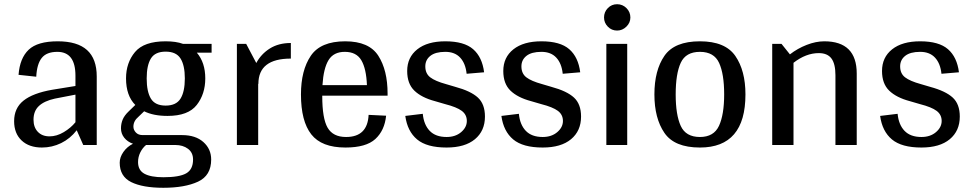

<svg xmlns="http://www.w3.org/2000/svg" viewBox="-20 -688 4613 911"><path d="M47 -113Q47 -175 91.5 -210.5Q136 -246 227 -262L338 -280V-329Q338 -442 252 -442Q201 -442 178 -413Q155 -384 152 -324L68 -333Q74 -412 116 -452Q158 -492 254 -492Q347 -492 393 -450.5Q439 -409 439 -325V0H375L344 -70Q313 -30 270 -9Q227 12 179 12Q118 12 82.5 -21.5Q47 -55 47 -113ZM338 -108V-239L240 -220Q190 -209 164.5 -185Q139 -161 139 -120Q139 -84 159.5 -62.5Q180 -41 215 -41Q249 -41 282.5 -61Q316 -81 338 -108Z M984 -438H914Q954 -391 954 -316Q954 -242 913.5 -190Q873 -138 775 -138Q708 -138 664 -160L637 -134Q613 -114 613 -87Q613 -72 624.5 -59.5Q636 -47 657 -47H844Q908 -47 945 -14Q982 19 982 69Q982 145 919.5 174Q857 203 755 203Q657 203 602.5 176Q548 149 548 84Q548 58 565.5 33Q583 8 611 -6Q585 -15 569.5 -34.5Q554 -54 554 -79Q554 -101 562 -120.5Q570 -140 591 -160L622 -190Q578 -234 578 -316Q578 -390 620.5 -441Q663 -492 766 -492Q815 -492 848 -480H984ZM857 -316Q857 -378 836.5 -410.5Q816 -443 766 -443Q716 -443 696 -410.5Q676 -378 676 -316Q676 -253 696 -220Q716 -187 766 -187Q816 -187 836.5 -220Q857 -253 857 -316ZM635 81Q635 120 665.5 136.5Q696 153 755 153Q831 153 863.5 134.5Q896 116 896 69Q896 36 872 18Q848 0 812 0H673Q656 14 645.5 35.5Q635 57 635 81Z M1360 -484V-410Q1206 -410 1206 -290H1205V0H1104V-480H1148L1196 -389Q1219 -432 1260.5 -458Q1302 -484 1360 -484Z M1509 -234V-232Q1509 -126 1534.5 -82Q1560 -38 1622 -38Q1724 -38 1729 -143L1812 -139Q1805 -69 1761 -28.5Q1717 12 1619 12Q1506 12 1457 -50.5Q1408 -113 1408 -240Q1408 -354 1454.5 -423Q1501 -492 1618 -492Q1731 -492 1775 -423.5Q1819 -355 1819 -244V-234ZM1510 -284H1721Q1718 -362 1694.5 -402Q1671 -442 1616 -442Q1563 -442 1539 -403Q1515 -364 1510 -284Z M2281 -135Q2281 -67 2233.5 -27.5Q2186 12 2099 12Q2005 12 1959 -26.5Q1913 -65 1903 -138L1986 -148Q1991 -96 2019 -67Q2047 -38 2099 -38Q2141 -38 2168 -61Q2195 -84 2195 -114Q2195 -144 2171 -162Q2147 -180 2092 -194L2044 -208Q1980 -225 1946 -258Q1912 -291 1912 -351Q1912 -416 1960 -454Q2008 -492 2093 -492Q2182 -492 2225 -454.5Q2268 -417 2277 -345L2194 -338Q2189 -387 2163.5 -414.5Q2138 -442 2093 -442Q2046 -442 2022 -423Q1998 -404 1998 -373Q1998 -339 2021.5 -321Q2045 -303 2096 -289L2140 -276Q2214 -256 2247.5 -225Q2281 -194 2281 -135Z M2737 -135Q2737 -67 2689.5 -27.5Q2642 12 2555 12Q2461 12 2415 -26.5Q2369 -65 2359 -138L2442 -148Q2447 -96 2475 -67Q2503 -38 2555 -38Q2597 -38 2624 -61Q2651 -84 2651 -114Q2651 -144 2627 -162Q2603 -180 2548 -194L2500 -208Q2436 -225 2402 -258Q2368 -291 2368 -351Q2368 -416 2416 -454Q2464 -492 2549 -492Q2638 -492 2681 -454.5Q2724 -417 2733 -345L2650 -338Q2645 -387 2619.5 -414.5Q2594 -442 2549 -442Q2502 -442 2478 -423Q2454 -404 2454 -373Q2454 -339 2477.5 -321Q2501 -303 2552 -289L2596 -276Q2670 -256 2703.5 -225Q2737 -194 2737 -135Z M2846 -605Q2846 -631 2864 -649.5Q2882 -668 2908 -668Q2934 -668 2952.5 -649.5Q2971 -631 2971 -605Q2971 -580 2952 -561.5Q2933 -543 2908 -543Q2882 -543 2864 -561.5Q2846 -580 2846 -605ZM2956 0H2857V-480H2956Z M3085 -240Q3085 -354 3132.5 -423Q3180 -492 3301 -492Q3421 -492 3469 -422.5Q3517 -353 3517 -240Q3517 12 3301 12Q3180 12 3132.5 -57.5Q3085 -127 3085 -240ZM3416 -240Q3416 -337 3392 -389.5Q3368 -442 3301 -442Q3234 -442 3210 -390Q3186 -338 3186 -240Q3186 -143 3210 -90.5Q3234 -38 3301 -38Q3367 -38 3391.5 -91Q3416 -144 3416 -240Z M4045 -339V0H3944V-331Q3944 -385 3925 -410.5Q3906 -436 3865 -436Q3804 -436 3745 -390V0H3644V-480H3688L3728 -430Q3764 -458 3807.5 -475Q3851 -492 3891 -492Q4045 -492 4045 -339Z M4534 -135Q4534 -67 4486.5 -27.5Q4439 12 4352 12Q4258 12 4212 -26.5Q4166 -65 4156 -138L4239 -148Q4244 -96 4272 -67Q4300 -38 4352 -38Q4394 -38 4421 -61Q4448 -84 4448 -114Q4448 -144 4424 -162Q4400 -180 4345 -194L4297 -208Q4233 -225 4199 -258Q4165 -291 4165 -351Q4165 -416 4213 -454Q4261 -492 4346 -492Q4435 -492 4478 -454.5Q4521 -417 4530 -345L4447 -338Q4442 -387 4416.5 -414.5Q4391 -442 4346 -442Q4299 -442 4275 -423Q4251 -404 4251 -373Q4251 -339 4274.5 -321Q4298 -303 4349 -289L4393 -276Q4467 -256 4500.5 -225Q4534 -194 4534 -135Z"/></svg>

Font: Arya
Style: Regular
Weight: 400
Designer: Eduardo Rodriguez Tunni, Modular Infotech
Foundry: Eduardo Rodriguez Tunni, Modular Infotech
Version: Version 1.002